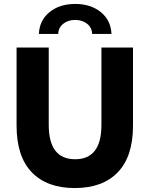

<svg xmlns="http://www.w3.org/2000/svg" viewBox="-20 -941 758 973"><path d="M64 -304V-700H227V-308Q227 -134 361 -134Q494 -134 494 -308V-700H654V-304Q654 -148 577 -68Q500 12 359 12Q218 12 141 -68Q64 -148 64 -304ZM361 -921Q440 -921 491 -879.5Q542 -838 545 -769H447Q446 -801 421.5 -820.5Q397 -840 361 -840Q325 -840 300.5 -820.5Q276 -801 275 -769H177Q180 -838 231 -879.5Q282 -921 361 -921Z"/></svg>

Font: Chess Sans
Style: Bold
Weight: 700
Designer: Wolf Bōese
Foundry: Wolf Bōese
Version: Version 7.223